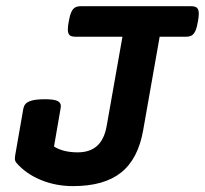

<svg xmlns="http://www.w3.org/2000/svg" viewBox="-20 -600 672 630"><path d="M632.3 -554.7Q632.3 -544.9 629.4 -529.3Q626 -508.8 620.8 -498Q615.7 -487.3 608.6 -483.4Q601.6 -479.5 589.8 -479.5H503.9L449.7 -172.4Q433.1 -78.1 377.2 -33.7Q321.3 10.7 219.7 10.7Q163.1 10.7 114 -9.5Q64.9 -29.8 33.7 -65.9Q28.8 -71.3 28.8 -80.6Q28.8 -83.5 29.8 -90.3L56.6 -243.7Q59.6 -260.3 75.9 -267.3Q92.3 -274.4 127 -274.4Q156.2 -274.4 168 -269Q179.7 -263.7 179.7 -251.5Q179.7 -249.5 178.7 -243.7L157.2 -119.1Q188 -100.1 234.9 -100.1Q274.9 -100.1 298.6 -121.3Q322.3 -142.6 330.1 -187L381.8 -479.5H227.5Q214.4 -479.5 208.5 -484.6Q202.6 -489.7 202.6 -503.9Q202.6 -514.2 205.6 -529.3Q209 -549.8 214.1 -560.5Q219.2 -571.3 226.3 -575.4Q233.4 -579.6 245.1 -579.6H607.4Q620.6 -579.6 626.5 -574.2Q632.3 -568.8 632.3 -554.7Z"/></svg>

Font: Courier Prime
Style: Bold Italic
Weight: 700
Italic angle: -10°
Designer: Alan Dague-Greene
Foundry: Quote-Unquote Apps
Version: Version 3.018